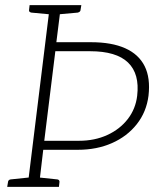

<svg xmlns="http://www.w3.org/2000/svg" viewBox="-20 -726 616 746"><path d="M87 0 174 -706H217L199 -562H334Q414 -562 466.5 -538.5Q519 -515 542 -469Q565 -423 557 -354Q549 -291 511.5 -243.5Q474 -196 415 -170Q356 -144 283 -144H148L131 0ZM152 -179H287Q348 -179 397 -201.5Q446 -224 476.5 -263.5Q507 -303 513 -354Q523 -439 477.5 -483Q432 -527 330 -527H195ZM8 0 11 -18Q11 -23 14.5 -26Q18 -29 22 -29L99 -37L100 0ZM118 0 126 -37 202 -29Q206 -29 209 -26Q212 -23 211 -18L209 0ZM186 -706 177 -670 102 -677Q97 -678 94.5 -680.5Q92 -683 93 -688L95 -706ZM296 -706 293 -688Q293 -683 289.5 -680.5Q286 -678 282 -677L204 -670V-706Z"/></svg>

Font: Aleo ExtraLight
Style: Italic
Weight: 250
Italic angle: -7°
Designer: Alessio Laiso
Foundry: Alessio Laiso
Version: Version 2.001;gftools[0.9.29]